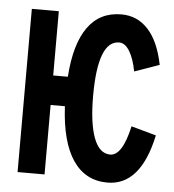

<svg xmlns="http://www.w3.org/2000/svg" viewBox="-50 -715 700 772"><g transform="rotate(5 300.0 -328.5)"><path d="M324.2 -331.5Q324.2 -221.7 346.7 -162.1Q369.1 -102.5 413.1 -102.5Q461.9 -102.5 488.8 -223.1L589.4 -195.3Q545.4 10.7 411.6 10.7Q322.3 10.7 272.2 -63.2Q222.2 -137.2 214.8 -280.3H157.2V0H48.3V-658.7H157.2V-399.4H216.3Q225.1 -531.7 273.7 -599.9Q322.3 -668 409.2 -668Q474.1 -668 517.8 -620.1Q561.5 -572.3 580.1 -479L480 -443.8Q470.7 -494.1 452.4 -524.4Q434.1 -554.7 410.2 -554.7Q324.2 -554.7 324.2 -331.5Z"/></g></svg>

Font: Liberation Mono
Style: Bold
Weight: 700
Monospace: yes
Designer: Steve Matteson
Foundry: Ascender Corporation
Version: Version 2.1.5